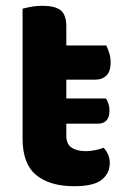

<svg xmlns="http://www.w3.org/2000/svg" viewBox="-20 -628 432 663"><path d="M209 -159Q209 -131 227 -118.5Q245 -106 277 -106Q292 -106 309 -109.5Q326 -113 338 -118Q347 -108 353 -95Q359 -82 359 -65Q359 -30 331.5 -7.5Q304 15 236 15Q152 15 105 -23.5Q58 -62 58 -149V-598Q69 -601 87 -604.5Q105 -608 126 -608Q170 -608 189.5 -592.5Q209 -577 209 -536V-471H347Q352 -461 357 -445.5Q362 -430 362 -413Q362 -381 347.5 -367Q333 -353 310 -353H209V-288H346Q350 -282 354 -271Q358 -260 358 -246Q358 -223 347.5 -212Q337 -201 319 -201H209V-159Z"/></svg>

Font: Baloo 2 Latin
Style: Bold
Weight: 400
Designer: Sarang Kulkarni and Ek Type
Foundry: Ek Type
Version: Version 1.001